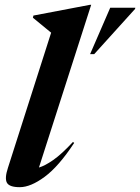

<svg xmlns="http://www.w3.org/2000/svg" viewBox="-20 -764 581 796"><path d="M192 -628.5Q178.5 -639.5 158.2 -656.2Q138 -673 116.5 -690.5L118.5 -699.5L352.5 -744H358L141.5 -69.5Q166 -76.5 200.5 -100.5Q235 -124.5 282.5 -175.5L287.5 -171.5Q223.5 -74 165.2 -31Q107 12 62 12Q19 12 8.8 -6.2Q-1.5 -24.5 13 -68.5ZM353.5 -539.5 437 -732H541L540 -727L370.5 -539.5Z"/></svg>

Font: Newsreader 72pt SemiBold
Style: Italic
Weight: 600
Italic angle: -17°
Designer: Hugues Gentile
Foundry: Production Type
Version: Version 1.003; ttfautohint (v1.8.3)